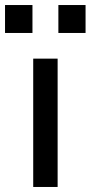

<svg xmlns="http://www.w3.org/2000/svg" viewBox="-67 -743 360 763"><path d="M65 0V-510H162V0ZM165 -612V-723H273V-612ZM-47 -612V-723H62V-612Z"/></svg>

Font: Instrument Sans SemiCondensed Medium
Style: Regular
Weight: 500
Width: 4
Designer: Rodrigo Fuenzalida
Foundry: fragTYPE
Version: Version 1.000;gftools[0.9.28]